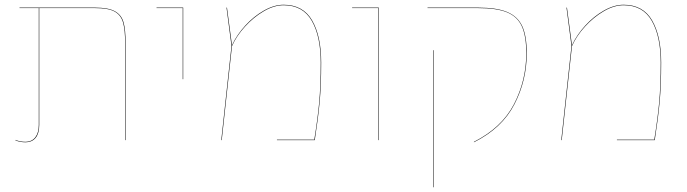

<svg xmlns="http://www.w3.org/2000/svg" viewBox="-20 -589 2889 807"><path d="M508 -406V0H506V-406Q506 -464 497 -495Q488 -526 461.5 -540.5Q435 -555 380 -555H145V-64Q145 -29 130 -10Q115 9 86 9Q64 9 45 1V-1Q64 7 86 7Q114 7 128.5 -12Q143 -31 143 -64V-555H62V-557H380Q435 -557 462.5 -542Q490 -527 499 -496Q508 -465 508 -406Z M748 -555H638V-557H750V-256H748Z M1330 -326Q1330 -229 1323.5 -159.5Q1317 -90 1303 0H1144V-2H1301Q1315 -88 1321.5 -158Q1328 -228 1328 -326Q1328 -436 1290.5 -501.5Q1253 -567 1172 -567Q1132 -567 1089 -542Q1046 -517 1010 -477.5Q974 -438 955 -395L912 0H910L953 -396L932 -557H934L955 -399Q975 -442 1010.5 -481Q1046 -520 1089 -544.5Q1132 -569 1172 -569Q1254 -569 1292 -503Q1330 -437 1330 -326Z M1570 -555H1460V-557H1572V0H1570Z M1972 7Q2089 -52 2140.5 -151.5Q2192 -251 2192 -365Q2192 -437 2173.5 -478Q2155 -519 2111.5 -537Q2068 -555 1990 -555H1777V-557H1990Q2068 -557 2112 -538.5Q2156 -520 2175 -479Q2194 -438 2194 -365Q2194 -251 2142 -150.5Q2090 -50 1972 9ZM1801 -378H1803V198H1801Z M2759 -326Q2759 -229 2752.5 -159.5Q2746 -90 2732 0H2573V-2H2730Q2744 -88 2750.5 -158Q2757 -228 2757 -326Q2757 -436 2719.5 -501.5Q2682 -567 2601 -567Q2561 -567 2518 -542Q2475 -517 2439 -477.5Q2403 -438 2384 -395L2341 0H2339L2382 -396L2361 -557H2363L2384 -399Q2404 -442 2439.5 -481Q2475 -520 2518 -544.5Q2561 -569 2601 -569Q2683 -569 2721 -503Q2759 -437 2759 -326Z"/></svg>

Font: FiraGO Two
Style: Regular
Weight: 100
Designer: bBox Type
Foundry: bBox Type GmbH
Version: Version 1.001